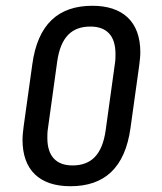

<svg xmlns="http://www.w3.org/2000/svg" viewBox="-20 -633 560 665"><path d="M432 -190 462 -405C464 -422 466 -437 466 -452C466 -560 403 -613 300 -613C182 -613 111 -549 92 -411L62 -196C60 -179 58 -164 58 -149C58 -45 116 12 224 12C342 12 413 -52 432 -190ZM346 -182C334 -96 295 -60 231 -60C176 -60 144 -91 144 -155C144 -165 144 -176 146 -188L178 -419C190 -505 229 -541 293 -541C347 -541 380 -512 380 -446C380 -436 380 -425 378 -413Z"/></svg>

Font: Ropa Sans
Style: Italic
Weight: 400
Designer: Botio Nikoltchev
Foundry: Botjo Nikoltchev
Version: Version 1.002